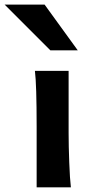

<svg xmlns="http://www.w3.org/2000/svg" viewBox="-59 -801 404 821"><path d="M234.4 -231.9Q234.4 -178.2 237.1 -107.2Q239.7 -36.1 244.1 0H97.7V-258.8Q97.7 -439 90.3 -498H234.4ZM131.8 -781.2 273.4 -585.9H156.2L-39.1 -781.2Z"/></svg>

Font: Lesson One
Style: Bold
Weight: 700
Designer: But Ko, Victor Gaultney, Annie Olsen, Julie Remington, Don Collingsworth, Eric Hays, Becca Hirsbrunner
Version: Version 1.100